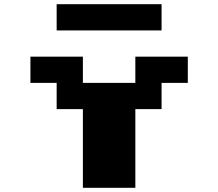

<svg xmlns="http://www.w3.org/2000/svg" viewBox="-20 -895 1040 915"><path d="M250 -750V-875H750V-750ZM375 0V-375H250V-500H125V-625H375V-500H625V-625H875V-500H750V-375H625V0Z"/></svg>

Font: Silkscreen
Style: Bold
Weight: 700
Designer: Jason Kottke
Foundry: Jason Kottke
Version: Version 1.001; ttfautohint (v1.8.4.7-5d5b)